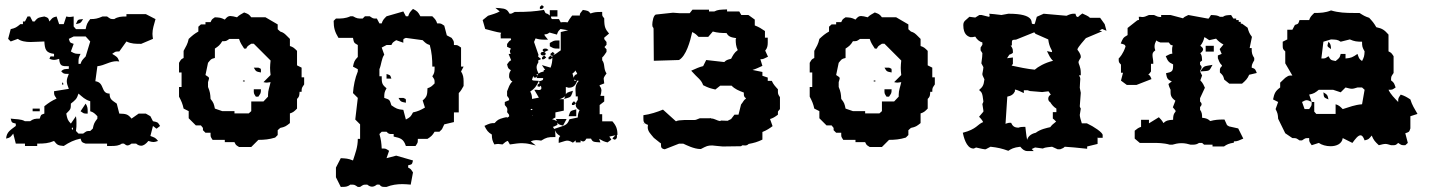

<svg xmlns="http://www.w3.org/2000/svg" viewBox="-20 -578 5620 755"><path d="M262.7 -75.4C266.7 -79.6 267.7 -70.2 266.7 -69.2C262.7 -65.1 261.7 -74.4 262.7 -75.4ZM316.8 -170.6 296.8 -140.6C310.8 -131.3 307.8 -131.3 324.8 -131.3V-140.6C324.8 -153 323.8 -159.2 316.8 -170.6ZM136.3 -140.6V-151H108.3V-140.6ZM288.7 -210C304.8 -196.5 313.8 -186.2 334.8 -180V-140.6C347.9 -136.5 351.9 -132.3 362.9 -121V-111.6C350.9 -96.1 348.9 -92 344.9 -72.3L334.8 -63C317.8 -63 320.8 -62 306.8 -52.6H288.7L278.7 -63C280.7 -74.4 280.7 -84.7 280.7 -94C280.7 -102.3 280.7 -110.6 278.7 -121L258.7 -92C245.6 -105.4 244.6 -110.6 240.6 -131.3C257.7 -148.9 258.7 -147.9 258.7 -170.6C276.7 -185.1 281.7 -188.2 288.7 -210ZM224.6 -252.4C223.6 -251.4 224.6 -241 228.6 -245.2C229.6 -246.2 228.6 -256.5 224.6 -252.4ZM563.4 -444.9 571.4 -434.6ZM250.6 -425.2 269.7 -434.6H316.8L334.8 -414.9L316.8 -355.9C305.8 -344.5 300.8 -340.4 296.8 -326.9H288.7V-336.2C288.7 -347.6 289.7 -352.8 296.8 -366.2C277.7 -366.2 274.7 -366.2 258.7 -375.6L269.7 -405.6C254.6 -410.8 255.6 -409.7 250.6 -425.2ZM278.7 -483.2C296.8 -487.3 296.8 -486.3 306.8 -502.9C285.7 -500.8 286.7 -502.9 278.7 -483.2ZM154.4 -502.9 164.4 -493.6ZM477.2 -522.5V-513.2C457.2 -513.2 443.1 -512.2 429.1 -502.9C412 -502.9 415 -503.9 401 -513.2H383C363.9 -504.9 353.9 -502.9 334.8 -502.9C322.8 -487.3 320.8 -483.2 316.8 -463.5H278.7L269.7 -473.9V-513.2C256.7 -511.2 252.6 -510.1 240.6 -513.2L230.6 -483.2H212.5L202.5 -513.2C185.5 -509.1 186.5 -508 174.4 -493.6C169.4 -509.1 169.4 -508 154.4 -513.2C135.3 -509.1 129.3 -511.2 116.3 -493.6H108.3L98.3 -513.2H88.2L78.2 -493.6H70.2V-483.2H60.2C45.1 -470.8 41.1 -467.7 22.1 -463.5L12 -425.2L22.1 -414.9L50.1 -425.2C62.2 -415.9 81.2 -412.8 100.3 -412.8C119.3 -412.8 138.4 -414.9 154.4 -414.9C156.4 -382.8 160.4 -370.4 192.5 -366.2V-355.9C173.4 -355.9 180.5 -359 174.4 -346.6C182.5 -343.5 187.5 -342.4 192.5 -342.4C197.5 -342.4 202.5 -343.5 212.5 -346.6C215.5 -317.6 222.6 -317.6 250.6 -317.6V-307.3C234.6 -306.2 229.6 -307.3 220.6 -297.9C228.6 -288.6 231.6 -287.6 242.6 -287.6H250.6C245.6 -275.2 242.6 -266.9 242.6 -258.6C242.6 -250.3 245.6 -241 250.6 -228.6L192.5 -219.3C192.5 -201.7 193.5 -204.8 202.5 -190.3C183.5 -182 171.4 -173.7 154.4 -160.3V-131.3C139.4 -126.1 141.4 -127.2 136.3 -111.6C117.3 -111.6 111.3 -110.6 98.3 -101.3H78.2C62.2 -110.6 43.1 -108.5 22.1 -111.6C26.1 -95.1 26.1 -96.1 42.1 -92V-82.7C22.1 -67.1 6 -59.9 4 -33C21.1 -37.1 20.1 -38.2 32.1 -52.6L42.1 -13.3H78.2V-4H126.3V-13.3H128.3C153.4 -13.3 170.4 -14.3 192.5 -23.7C205.5 -7.1 208.5 -6.1 230.6 -4C252.6 -18.5 271.7 -27.8 296.8 -33C301.8 -17.5 301.8 -18.5 316.8 -13.3H401V-4H419.1C434.1 -4 447.1 -5 459.2 -13.3H467.2C474.2 -8.1 477.2 -6.1 481.2 -6.1C485.2 -6.1 490.2 -8.1 497.2 -13.3H515.3C522.3 -7.1 529.3 -5 535.3 -5C544.4 -5 554.4 -12.3 563.4 -23.7C573.4 -20.6 578.5 -19.5 583.5 -19.5C587.5 -19.5 592.5 -20.6 601.5 -23.7C591.5 -37.1 587.5 -37.1 571.4 -43.3L581.5 -82.7C590.5 -76.5 593.5 -72.3 595.5 -72.3C597.5 -72.3 600.5 -76.5 609.5 -82.7C599.5 -99.2 599.5 -97.2 581.5 -101.3L571.4 -121L553.4 -131.3H525.3L497.2 -111.6C482.2 -130.3 474.2 -130.3 449.1 -131.3L439.1 -170.6C420.1 -184.1 411 -187.2 411 -210C374.9 -210 393 -253.4 354.9 -258.6L362.9 -317.6C392 -320.7 411 -337.3 439.1 -337.3C442.1 -337.3 446.1 -336.2 449.1 -336.2C442.1 -354.9 439.1 -354.9 421.1 -366.2C435.1 -375.6 432.1 -375.6 449.1 -375.6L477.2 -414.9C496.2 -405.6 513.3 -405.6 535.3 -405.6L581.5 -425.2C580.5 -432.5 579.5 -438.7 579.5 -444.9C579.5 -464.6 585.5 -480.1 591.5 -502.9L553.4 -522.5Z M978 -312C987 -296 987 -297 1006 -293C1006 -311 1008 -306 996 -312ZM936 -261C932 -257 941 -257 942 -258C946 -262 937 -262 936 -261ZM978 -227C978 -210 977 -212 986 -198H996C1005 -212 1006 -210 1006 -227ZM836 -170 844 -160ZM882 -425H920C925 -409 931 -401 940 -387H948C954 -398 953 -396 968 -406H978L1044 -340C1043 -330 1042 -320 1042 -311C1042 -302 1043 -292 1044 -283L1016 -255C1028 -252 1031 -253 1044 -255C1040 -236 1034 -223 1034 -206V-198L1016 -179H968V-141L958 -132H902V-141H854L825 -151C821 -170 820 -174 808 -189C807 -208 806 -217 798 -236V-255C800 -263 802 -267 802 -270C802 -275 798 -276 788 -283L798 -331C810 -345 808 -346 825 -350V-387C839 -396 845 -401 854 -416C871 -416 868 -416 882 -425ZM940 -529C928 -522 921 -519 912 -510C901 -513 892 -515 886 -515C878 -515 873 -512 864 -501C848 -509 843 -509 825 -510C810 -500 814 -502 808 -491H788V-482H770L760 -473V-454C744 -445 736 -438 722 -425C718 -405 711 -395 702 -378V-350C691 -344 693 -346 684 -331V-293H694V-236H684V-198C693 -181 698 -170 702 -151L722 -141V-113L750 -85H770L778 -75V-66L788 -56H808C808 -39 807 -42 816 -28H864V-19H902C908 -8 905 -9 920 0H968L996 -28C1020 -28 1039 -30 1062 -37L1072 -47V-66L1082 -75C1101 -79 1105 -82 1120 -94V-132C1133 -136 1137 -140 1148 -151V-189C1157 -198 1157 -201 1158 -217H1166C1166 -234 1167 -232 1176 -246V-274H1166V-312L1148 -321V-378C1137 -389 1133 -393 1120 -397V-425L1110 -435C1099 -446 1095 -450 1082 -454L1072 -463V-482L1024 -510H968C958 -523 956 -523 940 -529Z M1500 -335 1510 -325ZM1500 -287V-269H1519C1514 -284 1515 -282 1500 -287ZM1547 -193C1556 -177 1557 -178 1576 -174C1576 -192 1578 -187 1566 -193ZM1566 -410C1566 -428 1564 -423 1576 -429L1642 -420C1653 -409 1657 -405 1670 -401C1678 -372 1680 -346 1680 -316H1689C1689 -297 1689 -291 1680 -278C1689 -264 1689 -267 1689 -250C1678 -239 1674 -235 1661 -231C1660 -206 1660 -198 1642 -183L1651 -155C1634 -145 1623 -140 1604 -136C1595 -119 1593 -117 1576 -108L1566 -146C1543 -148 1538 -151 1519 -164C1512 -186 1513 -186 1491 -193C1491 -211 1491 -215 1500 -231C1481 -246 1481 -253 1481 -278H1472V-306C1480 -325 1480 -348 1491 -363L1481 -391L1500 -401H1519C1525 -412 1523 -410 1538 -420ZM1604 -543C1593 -532 1589 -527 1585 -514H1576L1566 -533L1500 -514C1489 -503 1485 -499 1481 -486H1472L1462 -505C1445 -505 1448 -505 1434 -514H1415L1406 -505C1387 -505 1384 -505 1368 -514H1358C1338 -505 1323 -505 1301 -505L1292 -496C1292 -468 1297 -452 1311 -429H1368C1372 -410 1371 -410 1387 -401V-354C1374 -341 1372 -335 1368 -316L1387 -306V-297C1376 -271 1370 -240 1368 -212L1387 -193L1377 -108L1396 -89V-32H1387C1387 1 1377 25 1368 53C1349 45 1339 45 1320 44L1301 81V119L1320 157C1339 157 1345 157 1358 148C1375 148 1373 148 1387 157H1396C1410 148 1407 148 1424 148C1432 154 1437 156 1443 156C1449 156 1454 154 1462 148H1472C1480 157 1483 157 1494 157H1500C1520 149 1541 146 1562 146C1573 146 1584 147 1595 148L1604 100C1594 85 1596 87 1585 81V72C1601 68 1600 69 1604 53L1538 34L1500 44L1510 15C1496 6 1498 6 1481 6C1480 -15 1478 -31 1472 -51L1481 -60H1500C1508 -51 1511 -51 1522 -51H1528V-41C1556 -35 1567 -31 1576 -4H1614C1623 -18 1623 -15 1623 -32H1661C1675 -41 1680 -45 1689 -60H1708L1718 -70L1727 -89L1765 -98V-136H1784V-212C1793 -221 1796 -228 1803 -240V-258C1803 -273 1801 -285 1793 -297L1803 -316H1793V-391C1779 -400 1782 -401 1765 -401C1765 -418 1765 -415 1756 -429L1737 -439L1727 -477C1713 -486 1716 -486 1699 -486C1695 -499 1691 -503 1680 -514H1633C1624 -531 1621 -534 1604 -543Z M2205 -236V-207C2209 -213 2208 -214 2233 -221L2230 -211C2224 -195 2223 -196 2198 -189L2203 -200C2194 -193 2187 -190 2180 -188H2197V-143L2164 -136V-116C2155 -111 2153 -110 2151 -109C2156 -108 2161 -106 2170 -102L2166 -110H2208L2194 -84C2176 -89 2176 -89 2172 -96V-87C2158 -80 2158 -80 2154 -79C2156 -77 2158 -73 2159 -71C2197 -85 2210 -82 2219 -109L2252 -116C2252 -127 2254 -135 2259 -145C2252 -148 2244 -155 2244 -165C2244 -169 2245 -177 2252 -185V-199H2244V-205C2244 -211 2243 -217 2243 -223C2243 -231 2242 -245 2256 -260L2250 -261C2243 -243 2236 -233 2216 -233C2214 -233 2207 -236 2205 -236ZM2142 -517V-538H2172V-513H2147V-507L2151 -503H2178L2185 -490C2190 -491 2194 -491 2198 -491C2202 -491 2206 -491 2212 -490C2217 -500 2221 -505 2230 -517H2260C2260 -526 2261 -525 2272 -539C2290 -536 2294 -536 2302 -525C2316 -530 2325 -531 2342 -531H2348V-526C2348 -514 2348 -516 2356 -506V-504C2356 -470 2361 -463 2375 -446L2356 -430C2356 -421 2356 -425 2365 -413V-402L2357 -393L2365 -384V-374C2359 -366 2356 -359 2348 -352V-341C2360 -326 2352 -309 2365 -289C2353 -273 2354 -271 2354 -267C2354 -264 2355 -260 2356 -250L2338 -243V-240C2343 -234 2345 -228 2345 -222C2345 -216 2343 -207 2341 -201H2356V-179L2338 -165V-129H2348V-101H2388C2403 -84 2408 -71 2408 -48L2406 -47V-38C2405 -35 2403 -29 2397 -29H2395L2388 -34L2400 -46L2376 -41L2384 -29L2369 -18C2355 -21 2348 -25 2336 -32L2341 -18C2314 -20 2311 -19 2304 -33H2286C2280 -22 2274 -18 2263 -26V-18H2244V-26L2233 -17C2227 -20 2220 -25 2211 -25C2204 -25 2201 -23 2177 -16V-24C2177 -36 2178 -37 2183 -43C2170 -51 2167 -56 2162 -66C2163 -61 2164 -54 2164 -45V-39H2158C2136 -39 2129 -38 2108 -25C2102 -26 2096 -27 2088 -27C2082 -27 2076 -26 2067 -22L2087 -6L2065 -11C2053 -14 2041 -15 2032 -15C2019 -15 2006 -13 1985 -10L1977 -24C1970 -22 1965 -18 1956 -10C1944 -11 1943 -12 1939 -12C1934 -12 1929 -11 1924 -10C1917 -23 1914 -31 1914 -49C1899 -58 1894 -65 1885 -83C1906 -93 1910 -94 1925 -94C1936 -106 1939 -109 1961 -115L1975 -118L1971 -113L1982 -120C1982 -129 1983 -125 1974 -137C1975 -142 1975 -144 1975 -148C1975 -154 1971 -158 1965 -165V-177L1982 -184C1982 -192 1981 -192 1974 -201V-219C1981 -235 1982 -245 1995 -258C1988 -260 1987 -264 1982 -274V-275C1982 -288 1982 -291 1989 -302C1977 -309 1978 -310 1974 -325C1982 -336 1982 -337 1990 -341L1980 -366H1988C1987 -370 1985 -373 1985 -376C1985 -380 1987 -383 1989 -387L1974 -394V-405C1981 -415 1982 -417 1990 -421L1987 -430V-427H1949V-432C1949 -439 1947 -444 1951 -449C1929 -452 1909 -459 1888 -464L1878 -499L1899 -516C1914 -521 1931 -525 1945 -533L1928 -547L1945 -546C1969 -544 1975 -540 1984 -524C1993 -524 1992 -525 2004 -531H2006C2057 -531 2082 -533 2119 -539C2129 -516 2124 -533 2142 -517ZM2074 -124C2073 -125 2073 -126 2072 -126V-124ZM2246 -148V-121H2216C2224 -143 2220 -141 2246 -148ZM2074 -147 2073 -149 2070 -150 2066 -147C2068 -145 2069 -145 2069 -145C2073 -146 2073 -146 2074 -147ZM2229 -165V-172L2237 -180L2245 -172L2237 -165ZM2099 -258C2116 -263 2115 -262 2116 -271H2090L2093 -278L2087 -273H2079V-279C2075 -276 2074 -271 2072 -264C2076 -261 2075 -261 2099 -260C2088 -237 2083 -230 2065 -218C2070 -209 2072 -201 2072 -192V-189L2099 -194L2081 -225H2090C2092 -225 2097 -224 2098 -224C2109 -224 2111 -229 2107 -241L2102 -237L2094 -238V-245L2102 -251ZM2111 -345 2112 -353 2120 -360 2128 -352 2119 -345ZM2174 -419H2180V-387H2174C2156 -387 2157 -388 2142 -396V-409C2157 -417 2156 -419 2174 -419ZM2137 -381 2120 -373C2116 -376 2114 -378 2114 -381C2114 -385 2118 -387 2124 -387C2129 -387 2130 -387 2137 -381ZM2126 -366C2126 -363 2123 -360 2115 -360C2108 -360 2106 -364 2106 -367C2106 -370 2108 -374 2116 -374C2123 -374 2126 -369 2126 -366ZM2103 -543V-551L2111 -558L2119 -551L2112 -543ZM2239 -260 2247 -262 2238 -265ZM2250 -287C2248 -292 2246 -296 2242 -301C2240 -295 2237 -293 2231 -289L2236 -272C2238 -279 2239 -284 2250 -287ZM2170 -442 2141 -450C2133 -445 2132 -443 2121 -443C2121 -437 2122 -439 2135 -422H2124C2107 -422 2099 -423 2086 -427L2080 -413L2098 -361C2090 -355 2107 -349 2107 -346C2107 -343 2089 -341 2098 -335C2094 -328 2090 -321 2090 -314C2090 -305 2094 -296 2098 -288C2103 -294 2112 -295 2118 -297V-302L2124 -304C2123 -305 2121 -307 2119 -310L2111 -322L2145 -312C2150 -325 2152 -337 2152 -351L2145 -345H2137V-353L2145 -359L2152 -353V-359L2145 -360V-367L2154 -374L2161 -366L2153 -360C2167 -365 2172 -372 2185 -380V-452L2214 -459L2184 -464C2173 -454 2174 -452 2170 -442ZM2089 -285 2094 -281C2095 -285 2095 -286 2096 -287Z M2905 -208C2905 -200 2907 -196 2913 -192V-190C2903 -183 2904 -179 2894 -167L2884 -127H2868L2855 -110L2841 -103L2815 -104L2812 -102H2811C2801 -103 2789 -112 2778 -112C2775 -112 2774 -115 2771 -113H2732C2714 -106 2719 -106 2701 -106H2670C2653 -105 2646 -105 2638 -101L2587 -147C2566 -138 2535 -128 2510 -125V-113C2510 -101 2510 -93 2528 -87C2528 -84 2527 -81 2527 -78C2527 -61 2539 -51 2551 -36L2576 -16H2578C2582 -8 2573 6 2594 9L2650 -13H2667C2678 -8 2709 8 2734 8H2736C2759 -4 2763 -6 2781 -6C2784 -6 2816 -2 2822 -2L2894 -3C2902 -9 2899 -6 2910 -6C2916 -6 2920 -8 2924 -12C2946 -16 2959 -20 2978 -29V-59C2996 -66 3007 -74 3018 -82L3008 -110C3019 -113 3027 -118 3039 -127V-135C3039 -141 3039 -140 3047 -149V-196C3040 -206 3039 -209 3039 -218V-227C3028 -239 3021 -246 3015 -260H2999V-273L2978 -280V-295L2939 -303C2953 -307 2960 -311 2978 -319L2970 -345C2982 -345 2983 -347 3000 -355L2989 -379C2997 -388 2999 -398 2999 -410V-430H2988V-456C2973 -466 2966 -471 2948 -478V-501L2923 -519H2895L2887 -533H2839V-541C2811 -540 2803 -540 2789 -533H2768V-540H2703L2692 -526H2654C2654 -526 2630 -528 2627 -528H2626L2561 -521C2549 -521 2545 -491 2545 -481C2545 -468 2550 -472 2550 -465V-462L2551 -339L2650 -342C2678 -358 2694 -415 2702 -452C2716 -445 2719 -441 2727 -433H2765L2783 -454C2801 -449 2818 -448 2837 -448C2845 -433 2856 -431 2875 -428C2875 -427 2873 -425 2873 -423C2873 -409 2874 -395 2881 -381C2867 -371 2862 -360 2855 -347C2840 -343 2836 -342 2828 -334L2757 -342L2745 -318C2728 -314 2719 -309 2698 -300C2724 -270 2737 -266 2745 -243C2767 -232 2772 -231 2793 -226L2812 -241H2857C2869 -228 2886 -221 2905 -214ZM2811 -97ZM2514 -90 2510 -91C2510 -91 2511 -92 2512 -92C2513 -92 2513 -92 2514 -90Z M3458 -312C3467 -296 3467 -297 3486 -293C3486 -311 3488 -306 3476 -312ZM3416 -261C3412 -257 3421 -257 3422 -258C3426 -262 3417 -262 3416 -261ZM3458 -227C3458 -210 3457 -212 3466 -198H3476C3485 -212 3486 -210 3486 -227ZM3316 -170 3324 -160ZM3362 -425H3400C3405 -409 3411 -401 3420 -387H3428C3434 -398 3433 -396 3448 -406H3458L3524 -340C3523 -330 3522 -320 3522 -311C3522 -302 3523 -292 3524 -283L3496 -255C3508 -252 3511 -253 3524 -255C3520 -236 3514 -223 3514 -206V-198L3496 -179H3448V-141L3438 -132H3382V-141H3334L3305 -151C3301 -170 3300 -174 3288 -189C3287 -208 3286 -217 3278 -236V-255C3280 -263 3282 -267 3282 -270C3282 -275 3278 -276 3268 -283L3278 -331C3290 -345 3288 -346 3305 -350V-387C3319 -396 3325 -401 3334 -416C3351 -416 3348 -416 3362 -425ZM3420 -529C3408 -522 3401 -519 3392 -510C3381 -513 3372 -515 3366 -515C3358 -515 3353 -512 3344 -501C3328 -509 3323 -509 3305 -510C3290 -500 3294 -502 3288 -491H3268V-482H3250L3240 -473V-454C3224 -445 3216 -438 3202 -425C3198 -405 3191 -395 3182 -378V-350C3171 -344 3173 -346 3164 -331V-293H3174V-236H3164V-198C3173 -181 3178 -170 3182 -151L3202 -141V-113L3230 -85H3250L3258 -75V-66L3268 -56H3288C3288 -39 3287 -42 3296 -28H3344V-19H3382C3388 -8 3385 -9 3400 0H3448L3476 -28C3500 -28 3519 -30 3542 -37L3552 -47V-66L3562 -75C3581 -79 3585 -82 3600 -94V-132C3613 -136 3617 -140 3628 -151V-189C3637 -198 3637 -201 3638 -217H3646C3646 -234 3647 -232 3656 -246V-274H3646V-312L3628 -321V-378C3617 -389 3613 -393 3600 -397V-425L3590 -435C3579 -446 3575 -450 3562 -454L3552 -463V-482L3504 -510H3448C3438 -523 3436 -523 3420 -529Z M4133 -100C4121 -91 4114 -84 4110 -78C4097 -75 4071 -70 4053 -56C4031 -51 4022 -39 4019 -28C4015 -48 4014 -64 4012 -79H4003C4001 -79 3992 -79 3985 -76C3966 -76 3961 -85 3956 -95H3947C3940 -94 3937 -92 3934 -91L3941 -198C3957 -201 3966 -208 3971 -219V-226C3982 -224 3991 -219 4006 -212V-223H4021L4030 -220L4078 -216L4103 -219L4112 -206C4105 -202 4102 -196 4102 -190C4102 -185 4104 -179 4110 -176C4114 -169 4123 -157 4134 -151V-137H4120V-112C4123 -110 4126 -107 4133 -100ZM3809 6C3812 5 3815 4 3818 2C3841 7 3848 9 3852 9H3856L3875 -1C3903 2 3920 6 3945 15C3956 8 3965 2 3992 -1C4001 10 4009 16 4020 16H4045L4037 8L4050 2H4051L4081 6C4087 3 4088 2 4117 -1L4139 9H4149C4153 7 4162 5 4167 -1C4185 0 4220 3 4255 7V-2L4296 -12V-37C4297 -37 4297 -37 4298 -36H4316V-47C4316 -57 4282 -80 4254 -93H4234C4230 -106 4226 -119 4226 -126L4230 -151C4228 -154 4226 -158 4226 -160L4230 -213L4226 -233C4226 -248 4228 -258 4228 -267C4228 -273 4226 -277 4223 -281L4226 -282H4230V-291C4230 -316 4221 -325 4221 -334C4221 -337 4225 -344 4230 -352V-355C4230 -365 4221 -377 4217 -382V-385C4220 -394 4244 -421 4250 -428L4314 -455L4303 -458C4307 -460 4310 -462 4314 -464L4331 -457L4324 -483L4306 -508H4266C4260 -515 4248 -519 4236 -525C4229 -520 4223 -515 4219 -511C4212 -512 4212 -514 4209 -524H4200C4195 -524 4186 -522 4174 -516L4084 -524L4057 -512C4054 -503 4051 -488 4048 -483C4043 -483 4039 -484 4038 -485C4034 -488 4051 -524 3947 -524H3945L3918 -519C3913 -519 3899 -522 3870 -524L3872 -514C3871 -513 3869 -513 3868 -512L3840 -519H3831L3815 -509L3792 -512C3778 -498 3768 -496 3768 -479C3768 -441 3787 -435 3795 -432H3804L3815 -434C3822 -422 3832 -414 3843 -411V-402L3836 -391V-380L3843 -369C3843 -361 3842 -349 3839 -329L3847 -314C3847 -310 3846 -303 3843 -288V-287C3843 -283 3844 -280 3851 -266C3848 -240 3843 -236 3830 -224C3840 -215 3843 -215 3847 -179C3847 -177 3845 -173 3843 -169L3847 -143V-139L3830 -119C3833 -116 3842 -107 3846 -98C3823 -89 3821 -70 3766 -56C3769 -42 3779 4 3806 6ZM4226 -157ZM3943 -399ZM3973 -422H3975L4047 -451L4052 -445L4102 -423C4106 -391 4117 -382 4117 -376C4117 -375 4116 -374 4116 -373L4097 -377C4104 -363 4110 -348 4121 -339C4088 -331 4061 -315 4049 -304C4024 -306 3980 -315 3958 -320L3963 -327V-352L3940 -349L3949 -363C3955 -365 3958 -366 3963 -370V-377C3963 -385 3960 -392 3954 -399H3959V-411C3959 -420 3961 -422 3973 -422Z M4583 -216C4583 -206 4584 -194 4602 -182L4592 -156C4600 -147 4603 -143 4603 -141C4603 -136 4593 -135 4593 -109V-107C4571 -106 4564 -103 4555 -94C4550 -104 4541 -113 4537 -117L4498 -93V-107H4467V-79C4456 -76 4451 -71 4442 -64V-33L4462 -16H4517C4530 -16 4557 -16 4580 -9H4590C4600 -12 4612 -15 4626 -15C4640 -15 4652 -12 4662 -9H4669C4682 -9 4687 -11 4695 -16H4707L4715 -9H4748V-2H4793C4804 -10 4813 -14 4832 -17V-22C4847 -22 4852 -26 4869 -33L4849 -73L4813 -81L4805 -86L4795 -108H4791C4772 -108 4757 -107 4739 -102C4730 -110 4725 -113 4707 -115C4707 -126 4707 -136 4699 -146V-157C4703 -161 4705 -165 4705 -168C4705 -172 4703 -175 4699 -179V-192L4718 -233C4714 -242 4710 -252 4700 -262L4707 -281L4699 -297C4741 -300 4733 -297 4748 -323C4710 -316 4718 -321 4699 -297V-301C4703 -305 4705 -310 4705 -313C4705 -317 4703 -320 4699 -324V-334L4707 -340C4706 -357 4706 -360 4700 -369C4709 -375 4711 -381 4711 -384C4711 -390 4704 -395 4700 -398C4709 -409 4713 -419 4716 -432C4720 -430 4722 -429 4735 -420L4762 -426C4771 -416 4778 -410 4791 -403L4776 -385L4784 -366L4769 -360V-349C4773 -340 4775 -330 4785 -321V-318C4779 -313 4777 -308 4777 -304V-293C4791 -280 4790 -279 4794 -265L4814 -249H4864C4878 -261 4886 -269 4892 -284L4922 -291C4917 -303 4917 -308 4902 -312C4902 -323 4904 -327 4912 -341V-350C4904 -362 4902 -370 4902 -384V-389H4894L4903 -433C4893 -446 4890 -454 4886 -469L4864 -485H4859V-492H4851V-499H4841V-505H4830L4821 -519C4802 -518 4798 -518 4789 -512H4777C4767 -518 4760 -518 4742 -519L4733 -505H4729L4653 -519C4640 -513 4636 -511 4632 -506L4583 -519H4546V-511C4533 -511 4529 -514 4518 -519H4498C4484 -513 4480 -511 4471 -511C4468 -511 4467 -512 4464 -512H4458C4459 -502 4459 -501 4459 -500C4458 -500 4455 -499 4452 -498L4414 -468V-440C4395 -430 4395 -425 4387 -407C4406 -402 4403 -402 4406 -395C4396 -365 4383 -352 4379 -348V-346C4379 -332 4380 -333 4388 -324V-292H4396L4388 -261L4411 -244H4449L4508 -267C4505 -274 4503 -282 4495 -285C4499 -287 4501 -290 4506 -297V-327H4515V-332C4515 -343 4512 -352 4512 -360C4512 -368 4512 -372 4523 -380C4522 -385 4520 -386 4520 -396C4520 -404 4523 -411 4527 -419C4532 -415 4534 -414 4543 -411H4576L4583 -402C4584 -401 4587 -401 4592 -399C4589 -393 4589 -387 4589 -382C4589 -377 4589 -373 4590 -367C4579 -366 4579 -364 4564 -357C4573 -336 4576 -333 4593 -325V-320C4593 -298 4589 -295 4565 -290C4569 -270 4570 -265 4588 -258L4575 -248V-246C4575 -244 4580 -230 4583 -225ZM4721 -375H4753V-398H4721ZM4581 -409Z M5184 -215C5186 -194 5185 -195 5204 -187C5200 -205 5200 -205 5184 -215ZM5271 -234C5283 -231 5289 -229 5296 -229C5302 -229 5308 -231 5318 -234H5336L5346 -225L5336 -168C5308 -166 5286 -157 5260 -149C5249 -160 5245 -164 5232 -168V-130H5156L5148 -139V-177H5138C5138 -160 5137 -163 5128 -149H5110L5100 -177C5109 -182 5113 -184 5118 -184C5123 -184 5128 -182 5138 -177L5128 -206C5147 -210 5151 -213 5166 -225H5222L5252 -215ZM5204 -414C5202 -406 5200 -402 5200 -399C5200 -394 5204 -392 5214 -385C5213 -401 5213 -404 5204 -414ZM5308 -404 5318 -395ZM5252 -366C5248 -349 5246 -350 5232 -338C5213 -342 5213 -341 5204 -357C5190 -348 5193 -348 5176 -348L5184 -414L5214 -423C5233 -422 5239 -423 5252 -414L5288 -423C5306 -415 5316 -414 5336 -414C5336 -395 5337 -392 5346 -376C5345 -357 5344 -354 5336 -338C5323 -347 5324 -350 5318 -366C5299 -353 5294 -350 5271 -348V-366ZM5214 -537C5192 -528 5173 -527 5148 -527C5137 -516 5132 -512 5128 -499H5090C5085 -484 5087 -485 5072 -480L5062 -461H5042V-423L5024 -414V-398C5024 -387 5025 -384 5034 -376V-329L5062 -281C5045 -281 5048 -281 5034 -272L5014 -253V-234C4995 -220 4991 -211 4986 -187L5006 -177L4996 -149C5004 -133 5005 -129 5006 -111L5034 -54L5062 -35C5079 -35 5076 -35 5090 -26H5100C5114 -35 5111 -35 5128 -35C5128 -18 5129 -21 5138 -7L5166 -16C5177 -8 5195 -3 5212 -3C5235 -3 5257 -12 5260 -35L5298 -16C5309 -31 5320 -46 5330 -46C5336 -46 5341 -40 5346 -26C5363 -30 5362 -31 5374 -45C5382 -26 5387 -21 5402 -7C5414 -10 5421 -12 5428 -12C5434 -12 5440 -10 5450 -7H5456C5467 -7 5469 -7 5478 -16C5492 -7 5489 -7 5506 -7L5516 -16L5506 -54C5521 -59 5521 -58 5526 -73V-121L5554 -130C5543 -149 5532 -166 5526 -187C5512 -196 5504 -201 5488 -206C5479 -192 5478 -194 5478 -177C5463 -193 5449 -206 5440 -225C5457 -225 5454 -225 5468 -234C5462 -250 5463 -252 5450 -262C5450 -279 5451 -277 5460 -291V-357C5450 -372 5451 -370 5440 -376V-442C5424 -460 5416 -466 5392 -471C5383 -487 5377 -494 5364 -508C5348 -513 5340 -518 5326 -527H5302C5272 -527 5244 -528 5214 -537Z"/></svg>

Font: GNUTypewriter
Style: Standard
Weight: 400
Version: Version 001.000